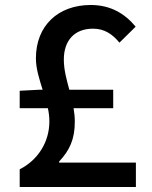

<svg xmlns="http://www.w3.org/2000/svg" viewBox="-20 -750 610 770"><path d="M217 -98V-102C259 -147 280 -191 280 -262C280 -281 278 -299 275 -316H434V-390H258C247 -431 236 -470 236 -511C236 -588 279 -635 353 -635C399 -635 431 -613 459 -579L524 -643C481 -695 424 -730 344 -730C214 -730 124 -648 124 -516C124 -474 138 -432 151 -390H135L59 -386V-316H172C176 -298 178 -281 178 -263C178 -180 132 -108 59 -71V0H525V-98Z"/></svg>

Font: Genne Gothic Medium
Style: Regular
Weight: 500
Designer: Ryoko NISHIZUKA (kana & ideographs); Paul D. Hunt (Latin, Greek & Cyrillic); Wenlong ZHANG (bopomofo); Sandoll Communica
Foundry: Adobe Systems Incorporated
Version: Version 1.004;PS 1.004;hotconv 16.6.51;makeotf.lib2.5.65220